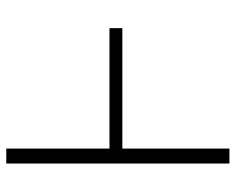

<svg xmlns="http://www.w3.org/2000/svg" viewBox="-91 -677 768 626"><g transform="rotate(-90 293.0 -364.0)"><path d="M514.2 -391.1V-349.1H109.9V-391.1ZM121.6 -727.5V0H72.8V-727.5Z"/></g></svg>

Font: Inter Tight ExtraLight
Style: Regular
Weight: 250
Designer: Rasmus Andersson
Foundry: rsms
Version: Version 3.004